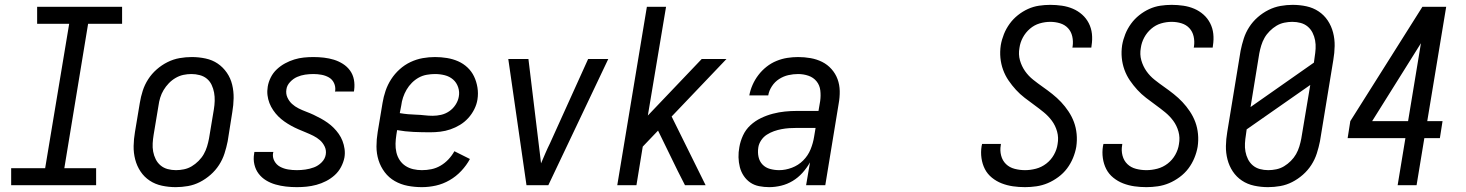

<svg xmlns="http://www.w3.org/2000/svg" viewBox="-20 -763 6040 791"><path d="M26 0V-70H166L265 -665H133V-735H483V-665H343L245 -70H376V0Z M704 8Q675 8 647 2Q619 -4 596.5 -19Q574 -34 559 -56.5Q544 -79 537 -106Q530 -133 530.5 -161.5Q531 -190 536 -219L556 -339Q560 -364 568 -389Q576 -414 590.5 -436.5Q605 -459 625.5 -477Q646 -495 670 -507Q694 -519 719.5 -523.5Q745 -528 770 -528Q799 -528 827 -522Q855 -516 877 -501Q899 -486 914.5 -463.5Q930 -441 936.5 -414Q943 -387 942.5 -358.5Q942 -330 937 -301L918 -181Q913 -156 905 -131Q897 -106 882.5 -83.5Q868 -61 847.5 -43Q827 -25 803.5 -13Q780 -1 754.5 3.5Q729 8 704 8ZM705 -62Q721 -62 738 -65.5Q755 -69 770 -78Q785 -87 798 -100Q811 -113 819.5 -128Q828 -143 833 -159.5Q838 -176 841 -192L861 -312Q864 -330 864.5 -347.5Q865 -365 862 -381.5Q859 -398 852 -413Q845 -428 832.5 -438.5Q820 -449 803 -453.5Q786 -458 769 -458Q752 -458 735.5 -454.5Q719 -451 703.5 -442Q688 -433 675.5 -420Q663 -407 654 -392Q645 -377 640 -360.5Q635 -344 633 -328L613 -208Q610 -190 609 -172.5Q608 -155 611 -138.5Q614 -122 621.5 -107Q629 -92 641.5 -81.5Q654 -71 670.5 -66.5Q687 -62 705 -62Z M1203 8Q1180 8 1158 5.5Q1136 3 1115 -3Q1094 -9 1076 -20Q1058 -31 1045.5 -47.5Q1033 -64 1028 -85.5Q1023 -107 1027 -130Q1027 -132 1027.5 -133.5Q1028 -135 1028 -137H1106Q1106 -136 1106 -135Q1106 -134 1105 -133Q1102 -115 1110.5 -99.5Q1119 -84 1134 -76Q1149 -68 1166.5 -65Q1184 -62 1203 -62Q1220 -62 1238 -64.5Q1256 -67 1273.5 -73.5Q1291 -80 1305 -94Q1319 -108 1322 -126Q1325 -144 1317.5 -159.5Q1310 -175 1298 -185.5Q1286 -196 1271 -203.5Q1256 -211 1240 -217.5Q1224 -224 1209 -230.5Q1194 -237 1179.5 -245Q1165 -253 1151.5 -262.5Q1138 -272 1126.5 -283.5Q1115 -295 1105.5 -309Q1096 -323 1090 -338.5Q1084 -354 1082 -371Q1080 -388 1083 -406Q1086 -425 1095.5 -444Q1105 -463 1120.5 -477.5Q1136 -492 1154.5 -502Q1173 -512 1192.5 -518Q1212 -524 1232 -526Q1252 -528 1271 -528Q1293 -528 1314.5 -525.5Q1336 -523 1355.5 -517Q1375 -511 1392.5 -500Q1410 -489 1422 -472.5Q1434 -456 1438 -435Q1442 -414 1439 -392Q1439 -391 1438.5 -389Q1438 -387 1438 -386H1360Q1360 -386 1360 -387Q1360 -388 1361 -389Q1363 -406 1356 -421Q1349 -436 1335 -444Q1321 -452 1304.5 -455Q1288 -458 1271 -458Q1254 -458 1237 -455.5Q1220 -453 1204 -446Q1188 -439 1175 -425Q1162 -411 1160 -395Q1157 -377 1164 -361.5Q1171 -346 1183 -335Q1195 -324 1210 -316.5Q1225 -309 1241 -303Q1257 -297 1272 -290Q1287 -283 1301.5 -275Q1316 -267 1329.5 -257.5Q1343 -248 1354.5 -236.5Q1366 -225 1375.5 -211.5Q1385 -198 1391 -182.5Q1397 -167 1399.5 -149.5Q1402 -132 1399 -114Q1395 -94 1385 -75Q1375 -56 1359 -41.5Q1343 -27 1323.5 -17Q1304 -7 1283.5 -1.5Q1263 4 1243 6Q1223 8 1203 8Z M1718 8Q1688 8 1659.5 2.5Q1631 -3 1606.5 -17Q1582 -31 1565 -53.5Q1548 -76 1539.5 -103Q1531 -130 1531 -159.5Q1531 -189 1536 -219L1556 -339Q1560 -364 1568.5 -389Q1577 -414 1591.5 -436.5Q1606 -459 1626.5 -477.5Q1647 -496 1671.5 -507.5Q1696 -519 1721.5 -523.5Q1747 -528 1772 -528Q1797 -528 1821.5 -524Q1846 -520 1867.5 -510.5Q1889 -501 1906 -485Q1923 -469 1933 -448Q1943 -427 1947 -402.5Q1951 -378 1947 -353Q1944 -333 1934 -313Q1924 -293 1909 -276.5Q1894 -260 1875 -248.5Q1856 -237 1835.5 -230Q1815 -223 1794 -220.5Q1773 -218 1752 -218Q1718 -218 1683.5 -219.5Q1649 -221 1616 -227L1613 -208Q1610 -189 1609.5 -171Q1609 -153 1613 -135.5Q1617 -118 1626.5 -103.5Q1636 -89 1650.5 -79.5Q1665 -70 1682.5 -66Q1700 -62 1718 -62Q1738 -62 1757.5 -66Q1777 -70 1795 -80.5Q1813 -91 1827.5 -106.5Q1842 -122 1852 -140L1916 -108Q1902 -82 1880.5 -59Q1859 -36 1832 -20.5Q1805 -5 1776 1.5Q1747 8 1718 8ZM1763 -286Q1780 -286 1797.5 -290Q1815 -294 1830.5 -304.5Q1846 -315 1856.5 -331Q1867 -347 1870 -364Q1874 -384 1867.5 -403.5Q1861 -423 1846.5 -435.5Q1832 -448 1812.5 -453Q1793 -458 1772 -458Q1756 -458 1738.5 -455Q1721 -452 1705.5 -443.5Q1690 -435 1677 -422Q1664 -409 1655 -393.5Q1646 -378 1640.5 -361.5Q1635 -345 1633 -328L1627 -297Q1644 -294 1661 -292.5Q1678 -291 1695 -290.5Q1712 -290 1729 -288Q1746 -286 1763 -286Z M2149 0 2074 -520H2157L2199 -173Q2202 -153 2204 -132Q2206 -111 2209 -90Q2218 -111 2227 -132Q2236 -153 2246 -173L2403 -520H2486L2239 0Z M2523 0 2645 -735H2724L2649 -287L2871 -520H2973L2747 -283L2887 0H2802L2772 -59L2691 -225L2628 -159L2602 0Z M3149 8Q3128 8 3107.5 4Q3087 0 3071 -11Q3055 -22 3044 -38.5Q3033 -55 3028 -74.5Q3023 -94 3022.5 -115Q3022 -136 3026 -157Q3030 -181 3041 -205Q3052 -229 3071.5 -247Q3091 -265 3115 -276.5Q3139 -288 3164 -294.5Q3189 -301 3213.5 -303.5Q3238 -306 3263 -306H3352L3359 -347Q3362 -369 3359.5 -390.5Q3357 -412 3344 -428Q3331 -444 3310.5 -451Q3290 -458 3268 -458Q3248 -458 3228 -453.5Q3208 -449 3190 -437.5Q3172 -426 3160 -407.5Q3148 -389 3145 -370H3067Q3071 -392 3080.5 -413.5Q3090 -435 3104.5 -454Q3119 -473 3138 -488Q3157 -503 3179 -512Q3201 -521 3223.5 -524.5Q3246 -528 3268 -528Q3294 -528 3319.5 -523.5Q3345 -519 3367 -508Q3389 -497 3405.5 -478.5Q3422 -460 3430.5 -437Q3439 -414 3439.5 -388Q3440 -362 3435 -335L3380 0H3301L3317 -94Q3304 -71 3286 -51Q3268 -31 3245.5 -17.5Q3223 -4 3198 2Q3173 8 3149 8ZM3190 -62Q3216 -62 3242.5 -72Q3269 -82 3289 -102Q3309 -122 3319.5 -148Q3330 -174 3334 -200L3340 -236H3263Q3247 -236 3231.5 -235Q3216 -234 3200 -231Q3184 -228 3168.5 -222.5Q3153 -217 3139 -208Q3125 -199 3115.5 -184.5Q3106 -170 3104 -155Q3101 -135 3105 -116.5Q3109 -98 3121.5 -85Q3134 -72 3152.5 -67Q3171 -62 3190 -62Z M4203 8Q4177 8 4153 4.5Q4129 1 4107 -7.5Q4085 -16 4066.5 -31Q4048 -46 4037.5 -66.5Q4027 -87 4023.5 -111.5Q4020 -136 4024 -161Q4025 -163 4025 -165.5Q4025 -168 4026 -170H4104Q4103 -168 4103 -167Q4103 -166 4103 -165Q4099 -143 4104.5 -122Q4110 -101 4124.5 -87Q4139 -73 4160 -67.5Q4181 -62 4203 -62Q4225 -62 4248 -68Q4271 -74 4290.5 -89Q4310 -104 4322 -125.5Q4334 -147 4337 -169Q4342 -196 4335 -221Q4328 -246 4313.5 -265.5Q4299 -285 4280 -300.5Q4261 -316 4241 -330.5Q4221 -345 4201.5 -360Q4182 -375 4165.5 -393Q4149 -411 4135 -431.5Q4121 -452 4112.5 -475.5Q4104 -499 4101.5 -524.5Q4099 -550 4103 -577Q4107 -600 4116 -622.5Q4125 -645 4139.5 -665Q4154 -685 4173.5 -700.5Q4193 -716 4215 -726Q4237 -736 4260.5 -739.5Q4284 -743 4307 -743Q4331 -743 4355 -739.5Q4379 -736 4400 -727Q4421 -718 4438 -703Q4455 -688 4465.5 -667.5Q4476 -647 4478.5 -623.5Q4481 -600 4477 -575Q4477 -573 4476.5 -571Q4476 -569 4476 -567H4398Q4398 -568 4398.5 -569.5Q4399 -571 4399 -572Q4402 -593 4397.5 -613Q4393 -633 4380 -647Q4367 -661 4347.5 -667Q4328 -673 4307 -673Q4285 -673 4263 -666.5Q4241 -660 4223 -644.5Q4205 -629 4194 -608.5Q4183 -588 4180 -566Q4175 -539 4182 -514.5Q4189 -490 4203 -470Q4217 -450 4236.5 -434.5Q4256 -419 4276 -405Q4296 -391 4315.5 -375.5Q4335 -360 4351.5 -342.5Q4368 -325 4382 -304Q4396 -283 4404.5 -260Q4413 -237 4415.5 -211Q4418 -185 4414 -158Q4410 -135 4400.5 -112Q4391 -89 4376 -69Q4361 -49 4340 -33.5Q4319 -18 4296.5 -8.5Q4274 1 4250 4.5Q4226 8 4203 8Z M4703 8Q4677 8 4653 4.5Q4629 1 4607 -7.5Q4585 -16 4566.5 -31Q4548 -46 4537.5 -66.5Q4527 -87 4523.5 -111.5Q4520 -136 4524 -161Q4525 -163 4525 -165.5Q4525 -168 4526 -170H4604Q4603 -168 4603 -167Q4603 -166 4603 -165Q4599 -143 4604.5 -122Q4610 -101 4624.5 -87Q4639 -73 4660 -67.5Q4681 -62 4703 -62Q4725 -62 4748 -68Q4771 -74 4790.5 -89Q4810 -104 4822 -125.5Q4834 -147 4837 -169Q4842 -196 4835 -221Q4828 -246 4813.5 -265.5Q4799 -285 4780 -300.5Q4761 -316 4741 -330.5Q4721 -345 4701.5 -360Q4682 -375 4665.5 -393Q4649 -411 4635 -431.5Q4621 -452 4612.5 -475.5Q4604 -499 4601.5 -524.5Q4599 -550 4603 -577Q4607 -600 4616 -622.5Q4625 -645 4639.5 -665Q4654 -685 4673.5 -700.5Q4693 -716 4715 -726Q4737 -736 4760.5 -739.5Q4784 -743 4807 -743Q4831 -743 4855 -739.5Q4879 -736 4900 -727Q4921 -718 4938 -703Q4955 -688 4965.5 -667.5Q4976 -647 4978.5 -623.5Q4981 -600 4977 -575Q4977 -573 4976.5 -571Q4976 -569 4976 -567H4898Q4898 -568 4898.5 -569.5Q4899 -571 4899 -572Q4902 -593 4897.5 -613Q4893 -633 4880 -647Q4867 -661 4847.5 -667Q4828 -673 4807 -673Q4785 -673 4763 -666.5Q4741 -660 4723 -644.5Q4705 -629 4694 -608.5Q4683 -588 4680 -566Q4675 -539 4682 -514.5Q4689 -490 4703 -470Q4717 -450 4736.5 -434.5Q4756 -419 4776 -405Q4796 -391 4815.5 -375.5Q4835 -360 4851.5 -342.5Q4868 -325 4882 -304Q4896 -283 4904.5 -260Q4913 -237 4915.5 -211Q4918 -185 4914 -158Q4910 -135 4900.5 -112Q4891 -89 4876 -69Q4861 -49 4840 -33.5Q4819 -18 4796.5 -8.5Q4774 1 4750 4.5Q4726 8 4703 8Z M5204 8Q5175 8 5147 2Q5119 -4 5096.5 -19Q5074 -34 5059 -56.5Q5044 -79 5037 -106Q5030 -133 5030.5 -161.5Q5031 -190 5036 -219L5091 -554Q5096 -579 5104 -604Q5112 -629 5126.5 -651.5Q5141 -674 5161.5 -692Q5182 -710 5206 -722Q5230 -734 5255.5 -738.5Q5281 -743 5305 -743Q5335 -743 5362.5 -737Q5390 -731 5412.5 -716Q5435 -701 5450 -678.5Q5465 -656 5472 -629Q5479 -602 5478.5 -573.5Q5478 -545 5473 -516L5418 -181Q5413 -156 5405 -131Q5397 -106 5382.5 -83.5Q5368 -61 5347.5 -43Q5327 -25 5303.5 -13Q5280 -1 5254.5 3.5Q5229 8 5204 8ZM5132 -322 5393 -505 5396 -527Q5399 -545 5400 -562.5Q5401 -580 5398 -596.5Q5395 -613 5387.5 -628Q5380 -643 5367.5 -653.5Q5355 -664 5338.5 -668.5Q5322 -673 5304 -673Q5288 -673 5271 -669.5Q5254 -666 5239 -657Q5224 -648 5211 -635Q5198 -622 5189.5 -607Q5181 -592 5176 -575.5Q5171 -559 5168 -543ZM5205 -62Q5221 -62 5238 -65.5Q5255 -69 5270 -78Q5285 -87 5298 -100Q5311 -113 5319.5 -128Q5328 -143 5333 -159.5Q5338 -176 5341 -192L5378 -413L5116 -230L5113 -208Q5110 -190 5109 -172.5Q5108 -155 5111 -138.5Q5114 -122 5121.5 -107Q5129 -92 5141.5 -81.5Q5154 -71 5170.5 -66.5Q5187 -62 5205 -62Z M5738 0 5770 -194H5532L5543 -264L5840 -735H5938L5860 -264H5923L5912 -194H5848L5816 0ZM5781 -264 5834 -585 5633 -264Z"/></svg>

Font: Iosevka SS04
Style: Italic
Weight: 400
Italic angle: -9°
Monospace: yes
Designer: Belleve Invis
Foundry: Belleve Invis
Version: Version 19.0.0; ttfautohint (v1.8.4)